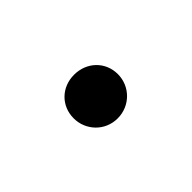

<svg xmlns="http://www.w3.org/2000/svg" viewBox="-24 -218 337 337"><g transform="rotate(-45 144.5 -49.0)"><path d="M89.4 -49.3C89.4 -19.5 112.8 5.4 144 5.4C175.3 5.4 199.2 -19.5 199.2 -49.3C199.2 -80.1 175.3 -103 144 -103C112.8 -103 89.4 -80.1 89.4 -49.3Z"/></g></svg>

Font: Estedad Regular
Style: Regular
Weight: 400
Designer: Amin Abedi
Version: Version 7.3